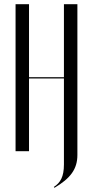

<svg xmlns="http://www.w3.org/2000/svg" viewBox="-20 -719 442 913"><path d="M54 -699V0H118V-346H284V63C284 122 267 150 236 170L239 174C315 129 348 85 348 18V-699H284V-352H118V-699Z"/></svg>

Font: Moniqa Display
Style: Regular
Weight: 400
Designer: Rajesh Rajput
Foundry: Rajesh Rajput
Version: Version 1.000